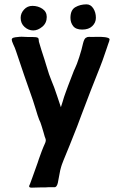

<svg xmlns="http://www.w3.org/2000/svg" viewBox="-20 -860 569 883"><path d="M378 -840Q397 -840 409 -821.5Q421 -803 421 -778Q421 -756 404.5 -740Q388 -724 358 -724Q329 -724 316.5 -740Q304 -756 304 -778Q304 -814 326.5 -827Q349 -840 378 -840ZM133 -720Q111 -720 93 -736Q75 -752 75 -778Q75 -799 90.5 -816Q106 -833 129 -833Q155 -833 175 -819.5Q195 -806 195 -782Q195 -754 174.5 -737Q154 -720 133 -720ZM185 -585 192 -562Q207 -511 216 -491Q229 -461 244 -415Q260 -367 260 -367L268 -392Q274 -414 282 -435L293 -465L303 -491Q303 -491 313 -517Q321 -539 325 -546Q333 -562 344.5 -597.5Q356 -633 362 -661Q367 -681 374.5 -686Q382 -691 390 -690.5Q398 -690 400 -690Q403 -690 425 -690.5Q447 -691 463 -689Q484 -686 484 -679Q484 -678 482 -670Q480 -665 477.5 -657.5Q475 -650 472 -641Q448 -570 441 -554Q423 -510 397.5 -444Q372 -378 354 -330Q342 -295 300 -191Q264 -105 261 -92Q257 -80 252.5 -53.5Q248 -27 246 -19Q241 2 230 1H203Q197 2 163 2L126 3Q114 3 114 -3Q114 -6 115.5 -8.5Q117 -11 118 -14L129 -44Q152 -109 153 -111Q155 -119 172 -165L180 -185Q182 -190 186 -198.5Q190 -207 190.5 -212.5Q191 -218 189 -223Q187 -226 180 -252Q178 -258 172 -278.5Q166 -299 160 -310Q154 -325 144 -359Q137 -382 131 -400Q115 -444 91.5 -513Q68 -582 54 -624Q49 -640 41 -656Q34 -672 34 -677Q34 -684 41.5 -686.5Q49 -689 64 -690Q68 -691 80 -691Q95 -691 104 -690Q137 -690 145 -689Q153 -688 155.5 -685Q158 -682 158 -677Q158 -672 159 -668Q169 -633 185 -585Z"/></svg>

Font: Barrio
Style: Regular
Weight: 400
Designer: Pablo Cosgaya & Sergio Jimenez
Foundry: Pablo Cosgaya & Sergio Jimenez
Version: Version 1.005